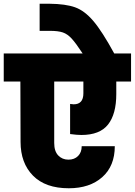

<svg xmlns="http://www.w3.org/2000/svg" viewBox="-34 -1026 721 1027"><path d="M667 -590H588V-523Q588 -416 544 -360Q500 -304 401 -304Q378 -304 341 -309V-470Q355 -468 360 -468Q412 -468 412 -527V-590H256V-261Q256 -217 277.5 -194.5Q299 -172 332 -172Q364 -172 383.5 -191.5Q403 -211 403 -244H580Q580 -138 513 -78.5Q446 -19 334 -19Q209 -19 142.5 -86.5Q76 -154 76 -267L75 -590H-14V-740H408Q372 -795 349.5 -819.5Q327 -844 302 -852.5Q277 -861 233 -861H178V-1006H231Q317 -1005 367.5 -987Q418 -969 465 -914Q512 -859 577 -740H667Z"/></svg>

Font: Fz Poppins ExtBd
Style: Regular
Weight: 800
Designer: Ninad Kale (Devanagari), Jonny Pinhorn (Latin)
Foundry: Indian Type Foundry
Version: Vit hóa bi Vntype.Com & FontZin.Com